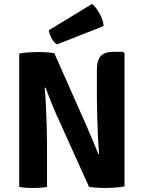

<svg xmlns="http://www.w3.org/2000/svg" viewBox="-20 -954 734 980"><path d="M78 -680.5Q96 -684.5 124.8 -686.5Q153.5 -688.5 168.5 -688.5Q183.5 -688.5 208 -687.5Q232.5 -686.5 257 -683L218.5 -509L208 -506Q212 -464.5 214.5 -412.2Q217 -360 218.5 -307.8Q220 -255.5 220 -214.5V0Q201.5 3.5 183.2 4.5Q165 5.5 150.5 5.5Q137 5.5 116.5 4.5Q96 3.5 78 0ZM269 -366.5Q252 -405 237.5 -441.8Q223 -478.5 212 -507.5L141.5 -589.5L257 -683L419 -317.5Q438 -274 454.5 -234.2Q471 -194.5 482.5 -166.5L559.5 -83L434.5 0ZM615.5 -682.5V-2.5Q597 1.5 568 3.5Q539 5.5 523.5 5.5Q508 5.5 483.8 4.5Q459.5 3.5 434.5 0L475 -165L486 -168.5Q482 -214 479.5 -268Q477 -322 475.8 -372.2Q474.5 -422.5 474.5 -457V-597Q474.5 -648 495 -668.8Q515.5 -689.5 559.5 -689.5H608.5ZM450 -934Q468 -920 487.2 -886.8Q506.5 -853.5 509 -821L271.5 -727.5Q255.5 -736 243.8 -758Q232 -780 229 -799.5Z"/></svg>

Font: Signika Negative Light
Style: Bold
Weight: 700
Version: Version 2.001